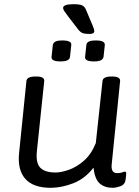

<svg xmlns="http://www.w3.org/2000/svg" viewBox="-20 -890 665 916"><path d="M222 6Q139 6 101 -36.5Q63 -79 71 -159L106 -503Q108 -525 148 -525H154Q193 -525 191 -503L156 -169Q150 -112 172.5 -89.5Q195 -67 245 -67Q271 -67 307.5 -79.5Q344 -92 379.5 -122.5Q415 -153 437 -207L469 -503Q471 -525 511 -525H515Q555 -525 553 -503L513 -107Q508 -64 539 -64Q553 -64 562.5 -67.5Q572 -71 576 -71Q582 -71 582 -63Q582 -62 581.5 -53Q581 -44 578 -27Q574 -8 553 -1Q532 6 518 6Q479 6 455.5 -15Q432 -36 426 -90Q385 -37 329 -15.5Q273 6 222 6ZM428 -597Q383 -597 386 -619L392 -675Q393 -686 403.5 -691.5Q414 -697 438 -697Q482 -697 480 -675L474 -619Q472 -608 461.5 -602.5Q451 -597 428 -597ZM268 -597Q223 -597 226 -619L232 -675Q234 -686 244 -691.5Q254 -697 278 -697Q323 -697 320 -675L314 -619Q313 -608 302 -602.5Q291 -597 268 -597ZM407 -728Q386 -728 374.5 -732Q363 -736 351 -752L305 -812Q292 -829 286.5 -837.5Q281 -846 281 -852Q281 -870 331 -870Q362 -870 373.5 -863.5Q385 -857 390 -844L422 -768Q430 -749 430 -742Q430 -728 407 -728Z"/></svg>

Font: Asap Semi Expanded Semi Expanded Regular
Style: Italic
Weight: 400
Width: 6
Italic angle: -6°
Designer: Pablo Cosgaya
Foundry: Omnibus-Type
Version: Version 3.001; ttfautohint (v1.8.4.7-5d5b)